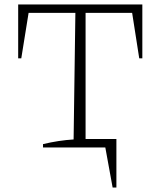

<svg xmlns="http://www.w3.org/2000/svg" viewBox="-20 -665 725 866"><path d="M62 -645H622V-402H608L576 -607H366V-38H505V181H488L455 0H174V-15Q245 -32 312 -36L320 -607H109L76 -402H62Z"/></svg>

Font: Piazzolla ExtraLight
Style: Regular
Weight: 200
Designer: Juan Pablo del Peral
Foundry: Huerta Tipografica
Version: Version 1.330